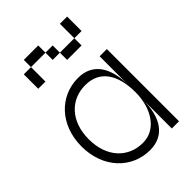

<svg xmlns="http://www.w3.org/2000/svg" viewBox="-220 -845 940 940"><g transform="rotate(-45 250.0 -375.0)"><path d="M250 0C350 0 400 -75 400 -200V0H450V-500H400V-300C400 -425 350 -500 250 -500C125 -500 25 -400 25 -250C25 -100 125 0 250 0ZM75 -250C75 -375 150 -450 250 -450C350 -450 400 -375 400 -250C400 -150 350 -50 250 -50C150 -50 75 -125 75 -250ZM75 -600H125V-700H75ZM125 -700H225V-750H125ZM225 -650H275V-700H225ZM275 -600H375V-650H275ZM375 -650H425V-750H375Z"/></g></svg>

Font: LS-VG5000 Light
Style: Regular
Weight: 400
Designer: Justin Bihan, 2021
Foundry: Justin Bihan, 2021
Version: Version 1.000;Glyphs 3.1.2 (3151)